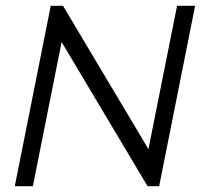

<svg xmlns="http://www.w3.org/2000/svg" viewBox="-20 -645 696 665"><path d="M494.1 -128.4 593.3 -625H655.8L531.2 0H491.2L193.4 -499.5L93.8 0H31.2L155.8 -625H198.2Z"/></svg>

Font: Juliett
Style: Italic
Weight: 400
Italic angle: -11.25°
Designer: GGBotNet
Foundry: GGBotNet
Version: 0.60